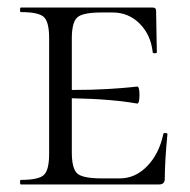

<svg xmlns="http://www.w3.org/2000/svg" viewBox="-20 -488 504 508"><path d="M412 -133Q412 -136 417.5 -136Q423 -136 423 -133Q416 -61 416 -15Q416 0 401 0H35Q33 0 33 -6Q33 -12 35 -12Q82 -12 96 -25Q110 -38 110 -81V-387Q110 -430 96 -443Q82 -456 35 -456Q33 -456 33 -462Q33 -468 35 -468H384Q393 -468 393 -460Q393 -442 394 -402Q395 -362 395 -350Q395 -347 389.5 -347Q384 -347 384 -350Q379 -396 349.5 -425.5Q320 -455 278 -455H249Q199 -455 184.5 -442Q170 -429 170 -386V-250Q225 -250 265.5 -252.5Q306 -255 324 -257Q342 -259 343 -259Q349 -259 349 -237Q349 -214 343 -214Q342 -214 324.5 -217Q307 -220 266 -223.5Q225 -227 170 -228V-85Q170 -42 184.5 -29Q199 -16 249 -16H297Q338 -16 369.5 -48.5Q401 -81 412 -133Z"/></svg>

Font: Cormorant SC
Style: Regular
Weight: 400
Designer: Christian Thalmann (Catharsis Fonts)
Version: Version 1.000;PS 002.000;hotconv 1.0.88;makeotf.lib2.5.64775